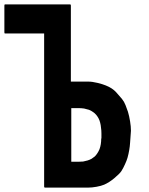

<svg xmlns="http://www.w3.org/2000/svg" viewBox="-61 -859 682 877"><path d="M533.2 -207Q532.2 -190.4 529.3 -173.8Q526.4 -156.2 521.5 -138.7Q517.6 -125 509.8 -108.4Q502 -90.8 493.2 -77.1Q485.4 -65.4 460.9 -44.9Q437.5 -25.4 415 -15.6Q401.4 -9.8 379.9 -5.9Q359.4 -2 339.8 -2Q275.4 -2 145.5 -2Q142.6 -2 141.6 -2.9Q140.6 -4.9 140.6 -6.8Q140.6 -93.8 140.6 -266.6Q140.6 -337.9 140.6 -480.5Q140.6 -555.7 140.6 -706.1Q81.1 -706.1 -39.1 -706.1Q-39.1 -706.1 -40 -707Q-41 -709 -41 -710.9Q-41 -752 -41 -834Q-41 -835.9 -40 -837.9Q-40 -838.9 -39.1 -838.9Q-39.1 -839.8 -39.1 -838.9Q22.5 -838.9 144.5 -838.9Q144.5 -838.9 145.5 -838.9Q145.5 -838.9 146.5 -838.9Q146.5 -838.9 148.4 -838.9Q185.5 -838.9 259.8 -838.9Q260.7 -838.9 261.7 -837.9Q262.7 -835.9 262.7 -834Q262.7 -793 262.7 -711.9Q262.7 -710.9 262.7 -710.9Q262.7 -710 262.7 -709Q262.7 -634.8 262.7 -486.3Q288.1 -486.3 340.8 -486.3Q360.4 -486.3 383.8 -480.5Q408.2 -474.6 421.9 -468.8Q452.1 -457 469.7 -437.5Q487.3 -418 496.1 -407.2Q506.8 -393.6 512.7 -377.9Q518.6 -363.3 523.4 -348.6Q529.3 -329.1 533.2 -304.7Q537.1 -281.2 537.1 -261.7Q536.1 -244.1 533.2 -207ZM402.3 -226.6Q402.3 -234.4 402.3 -249Q402.3 -263.7 400.4 -275.4Q399.4 -288.1 396.5 -298.8Q393.6 -310.5 388.7 -319.3Q383.8 -328.1 377.9 -335Q371.1 -342.8 363.3 -347.7Q355.5 -353.5 345.7 -357.4Q335.9 -360.4 323.2 -363.3Q310.5 -365.2 294.9 -365.2Q285.2 -365.2 264.6 -365.2Q264.6 -332 264.6 -266.6Q264.6 -254.9 264.6 -230.5Q264.6 -193.4 264.6 -120.1Q265.6 -120.1 268.6 -120.1Q277.3 -120.1 294.9 -120.1Q307.6 -120.1 318.4 -121.1Q329.1 -123 338.9 -126Q348.6 -128.9 357.4 -133.8Q365.2 -138.7 372.1 -144.5Q378.9 -151.4 383.8 -159.2Q389.6 -168 393.6 -177.7Q397.5 -188.5 399.4 -200.2Q401.4 -212.9 401.4 -226.6Q401.4 -226.6 402.3 -226.6Z"/></svg>

Font: Typeface
Style: Regular
Weight: 400
Version: Version 1.0